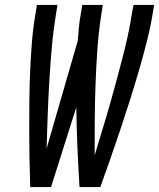

<svg xmlns="http://www.w3.org/2000/svg" viewBox="-20 -755 642 775"><path d="M102 0Q100 -58 99 -115.5Q98 -173 98 -231Q98 -289 98.5 -347.5Q99 -406 101.5 -464Q104 -522 108.5 -580.5Q113 -639 123 -698L129 -735H212L206 -698Q195 -630 189 -562Q183 -494 179 -426Q175 -358 172.5 -290.5Q170 -223 168 -155L294 -591Q296 -618 298.5 -644.5Q301 -671 306 -698L312 -735H395L389 -698Q378 -626 373 -554.5Q368 -483 365.5 -412Q363 -341 362.5 -270Q362 -199 362 -128Q384 -199 405 -270Q426 -341 445.5 -412.5Q465 -484 483 -555.5Q501 -627 512 -698L519 -735H602L596 -698Q586 -639 571 -580.5Q556 -522 539 -464Q522 -406 503.5 -347.5Q485 -289 465.5 -231Q446 -173 426 -115.5Q406 -58 385 0H301Q296 -80 292.5 -160.5Q289 -241 288 -322L186 0Z"/></svg>

Font: Iosevka SS04 Extended
Style: Italic
Weight: 400
Width: 7
Italic angle: -9°
Monospace: yes
Designer: Belleve Invis
Foundry: Belleve Invis
Version: Version 19.0.0; ttfautohint (v1.8.4)